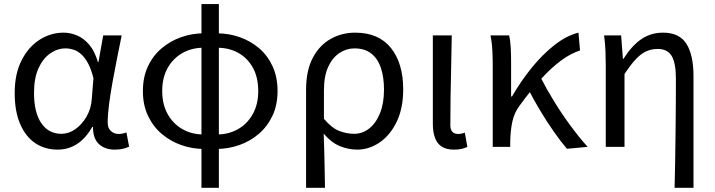

<svg xmlns="http://www.w3.org/2000/svg" viewBox="-20 -716 3485 936"><path d="M260.5 13.4Q198.8 13.4 151.9 -18.1Q104.9 -49.7 78.3 -111.5Q51.6 -173.3 51.6 -262.3Q51.6 -355.7 85 -421.4Q118.3 -487.2 172.8 -522Q227.2 -556.8 289.6 -556.8Q324 -556.8 356.6 -542.7Q389.1 -528.7 415.6 -497.4Q442 -466 457 -414.2H460.1L483.2 -543.4H573.2Q562.2 -489.9 550.5 -431.1Q538.7 -372.4 528.4 -314.9Q518.1 -257.4 511.5 -206.8Q505 -156.3 505 -119.2Q505 -91.6 520.5 -77.3Q536 -62.9 558.7 -62.9Q568 -62.9 578.1 -65Q588.2 -67.1 596.3 -70.5L609.4 -1.1Q598.3 4.4 581 8.9Q563.8 13.4 539.7 13.4Q491.6 13.4 462.4 -13.5Q433.2 -40.4 433.3 -96.9H429.5Q366.8 13.4 260.5 13.4ZM279.1 -63.7Q315.3 -63.7 347.5 -86.5Q379.8 -109.3 402 -147.7Q424.1 -186.1 427.3 -232.1L435.5 -334.6Q424.5 -379.2 409 -407.7Q393.5 -436.2 375.3 -452.1Q357.1 -468.1 337.7 -474.1Q318.3 -480.1 299.5 -480.1Q260.2 -480.1 224.9 -455.7Q189.6 -431.4 167.7 -383.3Q145.8 -335.1 145.8 -263Q145.8 -168 181.2 -115.8Q216.7 -63.7 279.1 -63.7Z M973.4 10.2Q916.9 9.8 863.7 -8.8Q810.6 -27.3 768.3 -63.4Q725.9 -99.5 701.3 -151.9Q676.6 -204.2 676.6 -272.2Q676.6 -340.1 701.3 -392.6Q725.9 -445.1 768.3 -480.8Q810.6 -516.4 863.7 -535Q916.9 -553.6 973.4 -553.6L969.1 -483.2Q914.4 -482.8 869.6 -457.6Q824.7 -432.4 797.7 -385.3Q770.8 -338.2 770.8 -272.2Q770.8 -206.8 797.7 -159.2Q824.7 -111.6 869.6 -86.3Q914.4 -61 969.1 -60.6ZM1036.3 10.2 1040.6 -60.6Q1095.2 -61 1140.1 -86.3Q1185 -111.6 1211.9 -159.2Q1238.9 -206.8 1238.9 -272.2Q1238.9 -338.2 1213.2 -385.3Q1187.4 -432.4 1142.8 -457.6Q1098.3 -482.8 1040.6 -483.2L1036.3 -553.6Q1095 -553.6 1148.3 -535Q1201.5 -516.4 1243.2 -480.8Q1285 -445.1 1309 -392.6Q1333.1 -340.1 1333.1 -272.2Q1333.1 -204.2 1308.4 -151.9Q1283.7 -99.5 1241.7 -63.4Q1199.7 -27.3 1146.6 -8.8Q1093.4 9.8 1036.3 10.2ZM962.1 199.6V-696.2H1047V199.6Z M1472.1 199.6V-277.9Q1472.1 -372.3 1504.8 -434Q1537.4 -495.7 1591.8 -526.2Q1646.2 -556.8 1711.8 -556.8Q1825.8 -556.8 1885.7 -482.3Q1945.6 -407.8 1945.6 -280Q1945.6 -187.5 1913.4 -121.5Q1881.3 -55.6 1830 -21.1Q1778.7 13.4 1721.8 13.4Q1678.3 13.4 1636.6 -3.8Q1594.9 -20.9 1558 -64.5Q1559.8 -15.4 1560.9 26.3Q1562 68 1562.7 109.6Q1563.5 151.2 1564.3 199.6ZM1706.6 -63.7Q1746.7 -63.7 1779.6 -89.4Q1812.6 -115.2 1832.3 -163.6Q1852 -212 1852 -278.8Q1852 -339.2 1837 -384.5Q1821.9 -429.8 1790.1 -454.9Q1758.3 -480.1 1707.8 -480.1Q1668.4 -480.1 1634.5 -457.4Q1600.5 -434.8 1579.8 -389.7Q1559.2 -344.6 1559.2 -275.4V-136.8Q1597.6 -91.3 1634.1 -77.5Q1670.7 -63.7 1706.6 -63.7Z M2193.3 13.4Q2155.9 13.4 2133.5 -1.2Q2111 -15.9 2100.6 -44.1Q2090.1 -72.3 2090.1 -112.4V-543.4H2182.3Q2181.5 -469.8 2179.5 -393.9Q2177.6 -318 2176.5 -244.8Q2175.4 -171.5 2175.4 -105.8Q2175.4 -83.3 2185.6 -73.1Q2195.7 -62.9 2213.4 -62.9Q2221 -62.9 2228.9 -64.4Q2236.8 -65.9 2246 -69.3L2258.4 0.1Q2246.8 5.7 2231.7 9.5Q2216.6 13.4 2193.3 13.4Z M2382.1 0V-394.4Q2382.1 -427.2 2380.3 -466.9Q2378.6 -506.5 2371.2 -543.4H2461.8Q2467.6 -521.5 2469.6 -486.8Q2471.6 -452.1 2471.6 -416V-245.6H2476Q2519.2 -320.6 2572.2 -385.9Q2625.2 -451.2 2683.7 -496.9Q2742.2 -542.7 2800.1 -556.8L2807.6 -470.1Q2762.6 -455.6 2715.2 -420.9Q2667.9 -386.1 2617.8 -331.2Q2567.6 -276.2 2512.4 -200.1Q2487.7 -167.5 2478.1 -124.6Q2468.6 -81.7 2467.4 -28.3V0ZM2743.9 9.3Q2713.7 -26 2680.3 -73.6Q2647 -121.2 2614.7 -174.8Q2582.3 -228.5 2555.7 -280.6L2616 -337.7Q2643.2 -284.1 2680.5 -223.2Q2717.8 -162.2 2760.6 -104.1Q2803.4 -46 2844.8 0Z M3268.7 199.6Q3270.4 133.6 3271.5 64Q3272.6 -5.5 3273.4 -74.2Q3274.2 -142.8 3274.6 -208.1Q3275 -273.5 3275 -332.4Q3275 -408.5 3254.6 -442.9Q3234.1 -477.4 3186.3 -477.4Q3156.4 -477.4 3131 -466.1Q3105.7 -454.9 3080.3 -428.1Q3054.9 -401.3 3024.5 -355.2V0H2933.1V-394.4Q2933.1 -427.2 2931.8 -463.9Q2930.6 -500.7 2925 -543.4H3008L3016.7 -429.1H3019.1Q3060.6 -494 3106.8 -525.4Q3152.9 -556.8 3212.7 -556.8Q3291.9 -556.8 3326.4 -502.4Q3360.8 -448 3360.8 -344.1V199.6Z"/></svg>

Font: Noto Sans TC Thin
Style: Regular
Weight: 100
Designer: Ryoko NISHIZUKA 西塚涼子 (kana, bopomofo & ideographs); Paul D. Hunt (Latin, Greek & Cyrillic); Sandoll Communications 산돌커뮤니
Foundry: Adobe
Version: Version 2.004-H2;hotconv 1.0.118;makeotfexe 2.5.65603